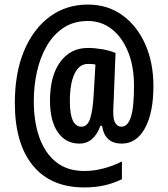

<svg xmlns="http://www.w3.org/2000/svg" viewBox="-20 -738 735 841"><path d="M652 -361Q652 -244 615 -176.5Q578 -109 513 -109Q439 -109 427 -187H420Q391 -109 328 -109Q268 -109 233.5 -158.5Q199 -208 199 -297Q199 -406 244 -467Q289 -528 365 -528Q394 -528 427 -522.5Q460 -517 486 -506L478 -299Q477 -284 476.5 -269Q476 -254 476 -247Q476 -212 486 -197.5Q496 -183 512 -183Q539 -183 553 -224.5Q567 -266 567 -362Q567 -447 541 -511Q515 -575 469.5 -610.5Q424 -646 365 -646Q303 -646 258.5 -616.5Q214 -587 185 -537Q156 -487 142 -424.5Q128 -362 128 -295Q128 -205 152.5 -136Q177 -67 226 -28Q275 11 350 11Q391 11 434.5 -0.5Q478 -12 514 -31V47Q477 65 437 74Q397 83 349 83Q202 83 123.5 -13.5Q45 -110 45 -287Q45 -419 85.5 -515.5Q126 -612 198 -665Q270 -718 365 -718Q452 -718 516.5 -671Q581 -624 616.5 -543.5Q652 -463 652 -361ZM286 -294Q286 -183 337 -183Q363 -183 375 -219Q387 -255 391 -334L398 -455Q391 -457 383 -457.5Q375 -458 365 -458Q327 -458 306.5 -415Q286 -372 286 -294Z"/></svg>

Font: Noto Sans Gujarati UI ExtraCondensed SemiBold
Style: Regular
Weight: 600
Width: 2
Designer: Jelle Bosma - Monotype Design Team, Universal Thirst
Foundry: Monotype Imaging Inc.
Version: Version 2.106; ttfautohint (v1.8.4.7-5d5b)